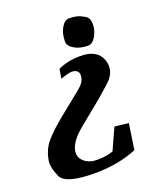

<svg xmlns="http://www.w3.org/2000/svg" viewBox="-161 -633 806 949"><g transform="rotate(-20 241.5 -159.0)"><path d="M358.4 -380.9Q315.4 -380.9 286.1 -398.4Q256.8 -416 256.8 -438.5Q256.8 -481 274.2 -510.7Q291.5 -540.5 314.5 -540.5Q337.4 -540.5 355.5 -535.9Q373.5 -531.2 394.8 -518.6Q416 -505.9 416 -473.1Q416 -440.9 398.7 -410.9Q381.3 -380.9 358.4 -380.9ZM177.2 -272.5 185.5 -321.8Q237.8 -346.2 302.2 -346.2Q392.1 -346.2 413.8 -284.2Q435.5 -222.2 381.3 -173.1Q327.1 -124 297.9 -100.6L197.3 -18.6Q141.1 26.4 124.8 67.4Q108.4 108.4 134 136.5Q159.7 164.6 208.5 164.6Q257.3 164.6 292 151.4L342.8 39.1L416 47.4L395.5 182.6Q297.4 223.1 175.8 223.1Q20 223.1 -2.2 172.6Q-24.4 122.1 -20.5 90.8Q-13.2 35.6 20 -5.4Q53.2 -46.4 141.6 -116.7L230.5 -188Q252.9 -206.1 262.2 -220.2Q271.5 -234.4 273.4 -252Q274.9 -269.5 264.9 -278.6Q254.9 -287.6 236.8 -287.6Q218.8 -287.6 177.2 -272.5Z"/></g></svg>

Font: NoticiaText-BoldItalic
Style: Bold Italic
Weight: 700
Italic angle: -8°
Designer: JM Sole
Foundry: JM Sole
Version: Version 1.003